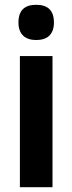

<svg xmlns="http://www.w3.org/2000/svg" viewBox="-20 -781 302 801"><path d="M131 -761C84 -761 57 -739 57 -687C57 -637 86 -614 131 -614C177 -614 205 -637 205 -687C205 -738 179 -761 131 -761ZM199 -547H63V0H199Z"/></svg>

Font: Noto Sans Ethiopic Condensed
Style: Bold
Weight: 700
Width: 3
Designer: Monotype Design Team
Foundry: Monotype Imaging Inc.
Version: Version 2.102